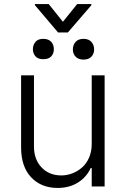

<svg xmlns="http://www.w3.org/2000/svg" viewBox="-20 -915 617 942"><path d="M430 -208.5V-545.5H493.3V0H430V-90.6H425.1Q405.2 -46.5 362.9 -19.7Q320.7 7.1 262.8 7.1Q182.2 7.1 132.8 -45.1Q83.5 -97.3 83.5 -192.1V-545.5H146.7V-196Q146.7 -132.5 184.1 -93.4Q221.6 -54.3 280.9 -54.3Q308.9 -54.3 335.4 -64.6Q361.9 -74.9 383.2 -93.8Q404.5 -112.6 417.3 -142.4Q430 -172.2 430 -208.5ZM218.8 -895.2 288.7 -808.2 358.7 -895.2H428.3V-889.6L312.9 -755.7H264.9L151.3 -889.6V-895.2ZM337.4 -671.9Q337.7 -694.6 351 -709.5Q364.3 -724.4 389.6 -724.4Q415.1 -724.4 428.4 -709.5Q441.8 -694.6 441.8 -671.9Q441.8 -650.9 428.4 -636.9Q415.1 -622.9 389.6 -622.5Q364.3 -622.9 351 -636.9Q337.7 -650.9 337.4 -671.9ZM141.3 -673.7Q141.7 -695.3 154.3 -709.9Q166.9 -724.4 192.1 -724.4Q217.7 -724.4 230.8 -710.2Q244 -696 244.3 -673.7Q244 -651.3 230.8 -637.8Q217.7 -624.3 192.1 -624.6Q167.6 -624.3 154.7 -638Q141.7 -651.6 141.3 -673.7Z"/></svg>

Font: Inter Light BETA
Style: Regular
Weight: 300
Designer: Rasmus Andersson
Foundry: rsms
Version: Version 3.011;git-f93a4a705